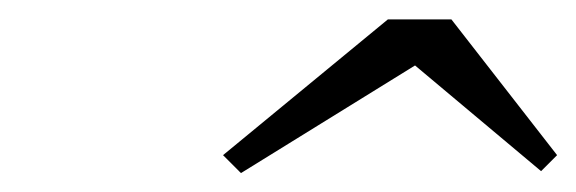

<svg xmlns="http://www.w3.org/2000/svg" viewBox="-20 -790 594 198"><path d="M228.5 -611.5 210 -630 380 -770H445.5L554.5 -630L538 -613.5L408 -722.5Z"/></svg>

Font: Bodoni Moda 9pt SemiBold
Style: Italic
Weight: 600
Italic angle: -13°
Designer: Owen Earl
Foundry: indestructible type
Version: Version 2.004